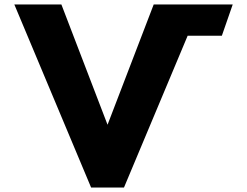

<svg xmlns="http://www.w3.org/2000/svg" viewBox="-20 -845 1113 865"><path d="M390.5 0H538.5L825.4 -684H979.5L1028.5 -825H672.5L464.5 -283L256.5 -825H44.5Z"/></svg>

Font: Sztylet
Style: Bd
Weight: 700
Foundry: Cannot Into Space Fonts, PlusOne Fonts
Version: Version 0.12